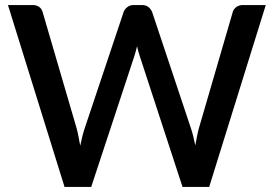

<svg xmlns="http://www.w3.org/2000/svg" viewBox="-20 -740 1084 760"><path d="M11.5 -720H109.5Q124.5 -720 134.8 -712.8Q145 -705.5 148.5 -693L283.5 -231.5Q287.5 -216.5 290.8 -199.2Q294 -182 297.5 -163Q301.5 -182 305.8 -199.5Q310 -217 315 -231.5L469.5 -693Q473 -703 483.5 -711.5Q494 -720 508.5 -720H542.5Q558 -720 567.5 -712.2Q577 -704.5 582 -693L736 -231.5Q741 -217 745 -200.2Q749 -183.5 753 -164.5Q756.5 -183 759.8 -200Q763 -217 767 -231.5L901.5 -693Q904.5 -704 915.2 -712Q926 -720 940.5 -720H1032L808 0H702.5L533.5 -517Q530.5 -525.5 527.8 -535.5Q525 -545.5 522.5 -557Q520 -545.5 517 -535.5Q514 -525.5 511.5 -517L341 0H235.5Z"/></svg>

Font: Lato
Style: Regular
Weight: 600
Designer: Lukasz Dziedzic
Foundry: tyPoland Lukasz Dziedzic
Version: Version 2.006; 2014-01-15; ttfautohint (v1.4.1)